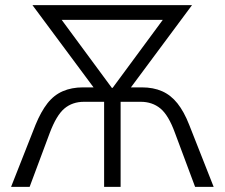

<svg xmlns="http://www.w3.org/2000/svg" viewBox="-20 -725 872 745"><path d="M23 0 118 -241Q139 -292 164 -324Q189 -356 223.5 -371Q258 -386 302 -386H374L363 -359L106 -705H725L468 -359L457 -386H530Q575 -386 609 -371Q643 -356 668.5 -324Q694 -292 714 -241L809 0H737L659 -209Q634 -278 602.5 -304Q571 -330 526 -330H448V0H384V-330H306Q261 -330 230 -304Q199 -278 173 -209L95 0ZM414 -384H417L639 -685L649 -648H182L192 -685Z"/></svg>

Font: Nunito Sans 7pt Condensed Light
Style: Regular
Weight: 300
Width: 3
Designer: Vernon Adams
Foundry: Vernon Adams
Version: Version 3.101;gftools[0.9.27]